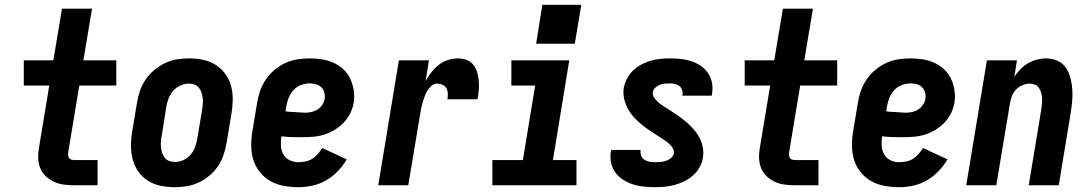

<svg xmlns="http://www.w3.org/2000/svg" viewBox="-20 -771 4540 799"><path d="M288 0Q266 0 244.5 -3Q223 -6 204.5 -14.5Q186 -23 171 -37Q156 -51 148 -70Q140 -89 139 -111Q138 -133 142 -155L185 -415H79V-520H202L238 -735H363L327 -520H464V-415H310L264 -138Q263 -131 263.5 -125Q264 -119 267 -114Q270 -109 276 -107Q282 -105 288 -105H386V0Z M707 8Q677 8 648 2Q619 -4 595.5 -19Q572 -34 556 -56.5Q540 -79 532.5 -106.5Q525 -134 525 -164Q525 -194 530 -223L550 -343Q554 -368 562.5 -393Q571 -418 586 -440Q601 -462 622 -479.5Q643 -497 667 -508.5Q691 -520 716.5 -524Q742 -528 767 -528Q797 -528 825.5 -522Q854 -516 877.5 -501Q901 -486 917.5 -463.5Q934 -441 941.5 -413.5Q949 -386 948.5 -356Q948 -326 943 -297L923 -177Q919 -152 910.5 -127Q902 -102 887.5 -80Q873 -58 852 -40.5Q831 -23 806.5 -11.5Q782 0 757 4Q732 8 707 8ZM708 -97Q726 -97 743.5 -105Q761 -113 773 -127Q785 -141 791.5 -158.5Q798 -176 801 -194L821 -314Q823 -326 824 -338.5Q825 -351 823.5 -363Q822 -375 818.5 -386Q815 -397 807.5 -406Q800 -415 789 -419Q778 -423 765 -423Q748 -423 730.5 -415Q713 -407 700.5 -393Q688 -379 681.5 -361.5Q675 -344 672 -326L653 -206Q650 -194 649.5 -181.5Q649 -169 650 -157Q651 -145 655 -134Q659 -123 666 -114Q673 -105 684.5 -101Q696 -97 708 -97Z M1222 8Q1191 8 1161 2.5Q1131 -3 1106 -17Q1081 -31 1062.5 -53.5Q1044 -76 1035 -103.5Q1026 -131 1025.5 -162Q1025 -193 1030 -223L1050 -343Q1054 -368 1062.5 -393Q1071 -418 1086.5 -440.5Q1102 -463 1123 -480.5Q1144 -498 1168 -509Q1192 -520 1218 -524Q1244 -528 1269 -528Q1295 -528 1320.5 -524Q1346 -520 1368.5 -509.5Q1391 -499 1409 -482.5Q1427 -466 1437.5 -443.5Q1448 -421 1452 -395.5Q1456 -370 1452 -344Q1448 -321 1437.5 -299.5Q1427 -278 1410 -260.5Q1393 -243 1372.5 -230.5Q1352 -218 1329.5 -211Q1307 -204 1284 -202Q1261 -200 1239 -200Q1217 -200 1194.5 -200.5Q1172 -201 1151 -204Q1148 -184 1149 -164.5Q1150 -145 1159 -129Q1168 -113 1185 -104.5Q1202 -96 1222 -96Q1236 -96 1251 -99Q1266 -102 1279 -110Q1292 -118 1302.5 -130Q1313 -142 1321 -155L1423 -108Q1408 -82 1386 -59Q1364 -36 1337 -20.5Q1310 -5 1280.5 1.5Q1251 8 1222 8ZM1250 -302Q1263 -302 1276.5 -305Q1290 -308 1301.5 -315.5Q1313 -323 1321 -335Q1329 -347 1331 -360Q1333 -374 1329.5 -386.5Q1326 -399 1317 -408Q1308 -417 1295 -420.5Q1282 -424 1269 -424Q1251 -424 1232.5 -417Q1214 -410 1201 -395.5Q1188 -381 1181 -363Q1174 -345 1171 -327L1168 -308Q1178 -306 1188.5 -305.5Q1199 -305 1209 -304.5Q1219 -304 1229.5 -303Q1240 -302 1250 -302Z M1554 0 1640 -520H1765L1751 -434Q1762 -453 1775.5 -470.5Q1789 -488 1806.5 -501.5Q1824 -515 1844.5 -521.5Q1865 -528 1886 -528Q1905 -528 1922 -521.5Q1939 -515 1950 -501Q1961 -487 1966 -469.5Q1971 -452 1972.5 -433.5Q1974 -415 1972.5 -396Q1971 -377 1967 -358H1842Q1844 -370 1843.5 -382Q1843 -394 1837.5 -404Q1832 -414 1821 -418.5Q1810 -423 1798 -423Q1786 -423 1775.5 -414Q1765 -405 1758.5 -394Q1752 -383 1747.5 -371Q1743 -359 1739.5 -347Q1736 -335 1733.5 -323Q1731 -311 1729 -299L1679 0Z M2029 0V-105H2156L2207 -415H2108V-520H2349L2281 -105H2379V0ZM2211 -589 2237 -751H2399L2372 -589Z M2706 8Q2682 8 2658.5 5.5Q2635 3 2613.5 -4Q2592 -11 2573 -23Q2554 -35 2541 -53Q2528 -71 2523 -93.5Q2518 -116 2522 -140Q2523 -142 2523 -144Q2523 -146 2524 -147H2646Q2646 -147 2646 -146.5Q2646 -146 2646 -145Q2644 -133 2648.5 -122.5Q2653 -112 2662 -106Q2671 -100 2682.5 -98Q2694 -96 2706 -96Q2717 -96 2728.5 -97Q2740 -98 2751 -101.5Q2762 -105 2772 -113Q2782 -121 2784 -132Q2786 -144 2780 -154Q2774 -164 2765.5 -172Q2757 -180 2747.5 -186Q2738 -192 2728 -199Q2709 -211 2690 -223.5Q2671 -236 2653.5 -250Q2636 -264 2620.5 -280.5Q2605 -297 2594 -316.5Q2583 -336 2577.5 -359Q2572 -382 2576 -407Q2580 -426 2590 -445Q2600 -464 2615.5 -478.5Q2631 -493 2650 -503Q2669 -513 2688.5 -518.5Q2708 -524 2728 -526Q2748 -528 2768 -528Q2791 -528 2814 -525.5Q2837 -523 2858 -516Q2879 -509 2897 -496.5Q2915 -484 2927 -466Q2939 -448 2943 -426Q2947 -404 2943 -380Q2943 -378 2942.5 -376.5Q2942 -375 2942 -373H2819Q2819 -374 2819.5 -374.5Q2820 -375 2820 -375Q2822 -386 2818.5 -396.5Q2815 -407 2807.5 -413Q2800 -419 2789.5 -421.5Q2779 -424 2768 -424Q2758 -424 2747.5 -423Q2737 -422 2727 -418.5Q2717 -415 2708 -407Q2699 -399 2697 -389Q2695 -376 2701.5 -366Q2708 -356 2716.5 -348Q2725 -340 2735 -333.5Q2745 -327 2754 -321L2756 -320Q2774 -308 2793 -295.5Q2812 -283 2829 -269Q2846 -255 2861.5 -238.5Q2877 -222 2888 -203Q2899 -184 2904 -161Q2909 -138 2905 -114Q2902 -94 2891 -74.5Q2880 -55 2863.5 -40.5Q2847 -26 2827.5 -16.5Q2808 -7 2787.5 -1.5Q2767 4 2746.5 6Q2726 8 2706 8Z M3288 0Q3266 0 3244.5 -3Q3223 -6 3204.5 -14.5Q3186 -23 3171 -37Q3156 -51 3148 -70Q3140 -89 3139 -111Q3138 -133 3142 -155L3185 -415H3079V-520H3202L3238 -735H3363L3327 -520H3464V-415H3310L3264 -138Q3263 -131 3263.5 -125Q3264 -119 3267 -114Q3270 -109 3276 -107Q3282 -105 3288 -105H3386V0Z M3722 8Q3691 8 3661 2.5Q3631 -3 3606 -17Q3581 -31 3562.5 -53.5Q3544 -76 3535 -103.5Q3526 -131 3525.5 -162Q3525 -193 3530 -223L3550 -343Q3554 -368 3562.5 -393Q3571 -418 3586.5 -440.5Q3602 -463 3623 -480.5Q3644 -498 3668 -509Q3692 -520 3718 -524Q3744 -528 3769 -528Q3795 -528 3820.5 -524Q3846 -520 3868.5 -509.5Q3891 -499 3909 -482.5Q3927 -466 3937.5 -443.5Q3948 -421 3952 -395.5Q3956 -370 3952 -344Q3948 -321 3937.5 -299.5Q3927 -278 3910 -260.5Q3893 -243 3872.5 -230.5Q3852 -218 3829.5 -211Q3807 -204 3784 -202Q3761 -200 3739 -200Q3717 -200 3694.5 -200.5Q3672 -201 3651 -204Q3648 -184 3649 -164.5Q3650 -145 3659 -129Q3668 -113 3685 -104.5Q3702 -96 3722 -96Q3736 -96 3751 -99Q3766 -102 3779 -110Q3792 -118 3802.5 -130Q3813 -142 3821 -155L3923 -108Q3908 -82 3886 -59Q3864 -36 3837 -20.5Q3810 -5 3780.5 1.5Q3751 8 3722 8ZM3750 -302Q3763 -302 3776.5 -305Q3790 -308 3801.5 -315.5Q3813 -323 3821 -335Q3829 -347 3831 -360Q3833 -374 3829.5 -386.5Q3826 -399 3817 -408Q3808 -417 3795 -420.5Q3782 -424 3769 -424Q3751 -424 3732.5 -417Q3714 -410 3701 -395.5Q3688 -381 3681 -363Q3674 -345 3671 -327L3668 -308Q3678 -306 3688.5 -305.5Q3699 -305 3709 -304.5Q3719 -304 3729.5 -303Q3740 -302 3750 -302Z M4001 0 4087 -520H4212L4201 -451Q4212 -468 4226.5 -483Q4241 -498 4258.5 -508Q4276 -518 4295 -523Q4314 -528 4333 -528Q4359 -528 4381 -518Q4403 -508 4416 -488.5Q4429 -469 4435 -445.5Q4441 -422 4442.5 -397Q4444 -372 4441.5 -347Q4439 -322 4435 -297L4386 0H4261L4313 -314Q4315 -326 4316 -338Q4317 -350 4316.5 -361.5Q4316 -373 4313 -384Q4310 -395 4304 -404.5Q4298 -414 4287.5 -418.5Q4277 -423 4265 -423Q4250 -423 4234.5 -416.5Q4219 -410 4208 -398Q4197 -386 4191 -371Q4185 -356 4183 -341L4126 0Z"/></svg>

Font: Iosevka SS04 Extrabold
Style: Italic
Weight: 800
Italic angle: -9°
Monospace: yes
Designer: Belleve Invis
Foundry: Belleve Invis
Version: Version 19.0.0; ttfautohint (v1.8.4)